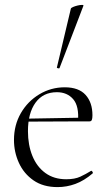

<svg xmlns="http://www.w3.org/2000/svg" viewBox="-20 -751 445 783"><path d="M215 12Q156 12 116.5 -15.5Q77 -43 57 -87Q37 -131 37 -180Q37 -241 65 -289.5Q93 -338 140.5 -366.5Q188 -395 244 -395Q301 -395 329 -364Q357 -333 357 -281Q357 -268 354.5 -262Q352 -256 345 -256H298Q303 -318 278.5 -346.5Q254 -375 212 -375Q156 -375 125 -332.5Q94 -290 94 -216Q94 -160 112 -115.5Q130 -71 165 -45.5Q200 -20 250 -20Q285 -20 307.5 -30.5Q330 -41 351 -54Q353 -56 356.5 -51.5Q360 -47 358 -44Q323 -14 287.5 -1Q252 12 215 12ZM81 -255 80 -267 308 -271V-256ZM223 -474Q222 -471 216.5 -472.5Q211 -474 212 -476L269 -716Q270 -719 278 -722.5Q286 -726 296.5 -728.5Q307 -731 314.5 -731Q322 -731 320 -727Z"/></svg>

Font: Cormorant Infant Light Light
Style: Regular
Weight: 300
Version: Version 4.001